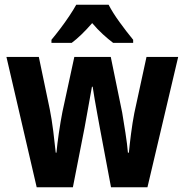

<svg xmlns="http://www.w3.org/2000/svg" viewBox="-20 -786 776 806"><path d="M399 -250Q395 -272 389 -304.5Q383 -337 377.5 -369Q372 -401 369 -422H366Q362 -399 356 -366.5Q350 -334 344.5 -302.5Q339 -271 335 -250L286 0H134L7 -547H143L189 -327Q197 -287 203.5 -236Q210 -185 214 -145H217Q220 -179 227 -227Q234 -275 242 -316L292 -547H445L493 -313Q499 -277 506.5 -229Q514 -181 517 -145H521Q524 -177 530 -224Q536 -271 544 -312L595 -547H728L599 0H446ZM436 -766Q453 -733 482 -693Q511 -653 539 -619V-606H455Q435 -621 412 -642Q389 -663 367 -689Q320 -635 281 -606H196V-619Q212 -638 232.5 -665Q253 -692 271 -719Q289 -746 300 -766Z"/></svg>

Font: Noto Sans Condensed
Style: Bold
Weight: 700
Width: 3
Designer: Monotype Design Team
Foundry: Monotype Imaging Inc.
Version: Version 2.013; ttfautohint (v1.8.4.7-5d5b)